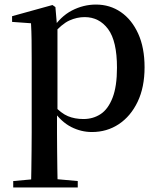

<svg xmlns="http://www.w3.org/2000/svg" viewBox="-20 -563 697 842"><path d="M38 259V231L148 221H210L321 231V259ZM116 259Q117 221 117.5 179Q118 137 118.5 95.5Q119 54 119 19V-299Q119 -350 118.5 -387.5Q118 -425 116 -461L33 -467V-492L210 -541L223 -532L230 -450L232 -444V-77L230 -65V19Q230 53 230.5 94.5Q231 136 231.5 178.5Q232 221 233 259ZM383 16Q336 16 292.5 -6Q249 -28 212 -80H199L216 -101Q248 -66 278 -53.5Q308 -41 346 -41Q388 -41 421 -62.5Q454 -84 473.5 -134Q493 -184 493 -266Q493 -383 454 -435.5Q415 -488 351 -488Q317 -488 284 -473Q251 -458 210 -411L197 -432H207Q245 -491 295.5 -517Q346 -543 401 -543Q462 -543 510 -510Q558 -477 586 -415.5Q614 -354 614 -268Q614 -180 583.5 -116.5Q553 -53 501 -18.5Q449 16 383 16Z"/></svg>

Font: Noto Serif KR SemiBold
Style: Regular
Weight: 600
Designer: Ryoko NISHIZUKA 西塚涼子 (kana & ideographs); Frank Grießhammer (Latin, Greek & Cyrillic); Wenlong ZHANG 张文龙 (bopomofo); San
Foundry: Adobe
Version: Version 2.003-H1;hotconv 1.1.1;makeotfexe 2.6.0